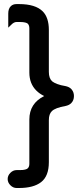

<svg xmlns="http://www.w3.org/2000/svg" viewBox="-20 -771 383 942"><path d="M61.5 63.5H76.2Q94.2 63.5 103 61Q112.8 58.6 116.2 54.7Q124 47.4 124 32.2V-184.6Q124 -263.7 196.8 -299.8Q173.8 -311 158.2 -326.7Q124 -360.8 124 -415V-631.8Q124 -647.5 115.7 -655.3Q112.3 -658.2 103.3 -660.6Q94.2 -663.1 76.2 -663.1H61.5Q48.3 -663.1 35.6 -649.9L20.5 -635.3V-704.1Q20.5 -728.5 32.7 -740.2Q43 -751 61.5 -751H73.2Q153.8 -751 189.5 -715.3Q219.7 -685.1 219.7 -624V-418Q219.7 -386.7 235.8 -372.1Q244.1 -365.2 260.5 -358.9Q276.9 -352.5 301.3 -348.6Q318.4 -345.2 329.1 -335L332 -331.5Q342.8 -318.4 342.8 -299.8Q342.8 -278.3 329.1 -264.6Q318.4 -254.4 301.3 -251Q251 -242.2 234.4 -225.6Q219.7 -211.4 219.7 -181.6V24.4Q219.7 93.3 181.6 122.6Q144.5 151.4 73.2 151.4H61.5Q44.4 151.4 31 137.9Q17.6 124.5 17.6 107.4Q17.6 90.3 31 76.9Q44.4 63.5 61.5 63.5Z"/></svg>

Font: YuPearl-SemiBold
Style: SemiBold
Weight: 600
Designer: Max Yao
Foundry: Max-Everyday
Version: Version 1.011; ttfautohint (v1.8.3)